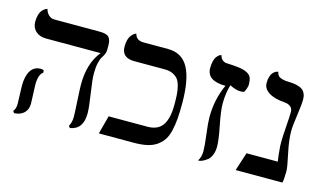

<svg xmlns="http://www.w3.org/2000/svg" viewBox="-73 -777 1694 1005"><g transform="rotate(15 774.5 -274.5)"><path d="M119.1 -158.7Q119.1 -149.4 121.1 -108.6Q123 -67.9 123 -58.1Q123 -27.3 104.2 -8.3Q85.4 10.7 49.8 12.7L43 2Q55.7 -11.7 55.7 -40.5Q55.7 -49.8 54.2 -89.1Q52.7 -128.4 52.7 -137.7Q52.7 -189.5 71.3 -218.8Q89.8 -248 126 -248Q135.7 -248 142.6 -244.1V-231Q119.1 -215.8 119.1 -158.7ZM399.9 -296.4Q399.9 -263.7 411.1 -190.9Q422.4 -118.2 422.4 -85.4Q422.4 1 352.5 12.2L344.7 2Q357.4 -19.5 357.4 -49.3Q357.4 -70.3 353.5 -136Q349.6 -201.7 349.6 -222.7Q349.6 -339.8 406.7 -408.2H111.8Q75.2 -408.2 54.2 -427.7Q33.2 -447.3 33.2 -478.5Q33.2 -499.5 37.8 -515.6Q42.5 -531.7 49.1 -539.6Q55.7 -547.4 62.3 -552.2Q68.8 -557.1 73.2 -558.6L78.1 -559.6Q82.5 -541 95.7 -528.3Q108.9 -515.6 127 -515.6H372.6Q410.2 -515.6 422.9 -502Q435.5 -488.3 435.5 -457.5V-433.6Q435.5 -420.9 429.9 -408.9Q424.3 -397 417.7 -387.2Q411.1 -377.4 405.5 -353.8Q399.9 -330.1 399.9 -296.4Z M849.6 -248Q849.6 -280.3 848.1 -302Q846.7 -323.7 841.1 -346.4Q835.4 -369.1 825.2 -382.6Q814.9 -396 796.9 -404.5Q778.8 -413.1 753.4 -413.1H587.9Q518.6 -413.1 518.6 -474.6Q518.6 -494.6 522.9 -510.3Q527.3 -525.9 533.7 -533.9Q540 -542 546.1 -547.1Q552.2 -552.2 556.6 -553.7L561 -554.7Q568.8 -520.5 609.9 -520.5H741.7Q817.9 -520.5 852.5 -457Q887.2 -393.6 887.2 -264.6Q887.2 -216.3 884.5 -182.1Q881.8 -147.9 874.5 -116.2Q867.2 -84.5 853.8 -64.2Q840.3 -43.9 819.1 -28.8Q797.9 -13.7 767.3 -6.8Q736.8 0 695.3 0H506.3L532.7 -99.6H742.7Q799.3 -99.6 824.5 -136.2Q849.6 -172.9 849.6 -248Z M1059.1 -51.3Q1059.1 -80.6 1051.3 -141.1Q1043.5 -201.7 1043.5 -230.5Q1043.5 -330.1 1082 -412.1Q980.5 -412.1 980.5 -481.9Q980.5 -502.9 984.6 -518.8Q988.8 -534.7 994.6 -542.5Q1000.5 -550.3 1006.3 -555.2Q1012.2 -560.1 1016.6 -561L1020.5 -562Q1026.4 -534.2 1052.7 -528.3Q1099.6 -526.4 1126.5 -522.7Q1153.3 -519 1170.4 -509.8Q1187.5 -500.5 1193.1 -486.6Q1198.7 -472.7 1198.7 -448.7Q1198.7 -441.4 1194.3 -428.2Q1189.9 -415 1184.6 -407.2Q1176.8 -404.3 1166.5 -404.3Q1140.1 -404.3 1106 -421.4Q1091.8 -373.5 1091.8 -319.3Q1091.8 -279.3 1106.9 -204.1Q1122.1 -128.9 1122.1 -94.2Q1122.1 -67.9 1114 -48.1Q1106 -28.3 1094.5 -19.3Q1083 -10.3 1071.8 -4.6Q1060.5 1 1052.7 2L1044.4 2.4Q1059.1 -19 1059.1 -51.3Z M1475.6 -272.5Q1475.6 -222.7 1490.7 -153.6Q1505.9 -84.5 1505.9 -63Q1505.9 -19.5 1501 0H1247.6L1279.8 -99.6H1449.2Q1443.8 -130.9 1440.4 -181.2Q1439.9 -188.5 1439.9 -204.1Q1439.9 -230.5 1444.1 -287.8Q1448.2 -345.2 1448.2 -369.1Q1448.2 -387.2 1435.5 -397.2Q1422.9 -407.2 1401.9 -408.7Q1348.1 -412.1 1317.1 -431.9Q1286.1 -451.7 1286.1 -482.4Q1286.1 -502.4 1290.8 -517.1Q1295.4 -531.7 1301.8 -538.6Q1308.1 -545.4 1314.5 -549.3Q1320.8 -553.2 1325.2 -553.7L1330.1 -554.2Q1332.5 -542 1339.1 -534.4Q1345.7 -526.9 1357.4 -523.4Q1369.1 -520 1377.4 -519Q1385.7 -518.1 1400.4 -517.6Q1416.5 -517.1 1428 -515.4Q1439.5 -513.7 1452.6 -509.3Q1465.8 -504.9 1474.1 -497.8Q1482.4 -490.7 1487.8 -478Q1493.2 -465.3 1493.2 -448.2Q1493.2 -419.9 1484.4 -360.4Q1475.6 -300.8 1475.6 -272.5Z"/></g></svg>

Font: Libertinage
Style: f
Weight: 400
Designer: OSP
Foundry: OSP
Version: Version 1.0; 2008; OFL relea